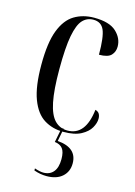

<svg xmlns="http://www.w3.org/2000/svg" viewBox="-118 -608 632 901"><g transform="rotate(15 198.0 -157.0)"><path d="M223 10Q170 10 129 -15.5Q88 -41 65 -102Q42 -163 42 -268Q42 -375 65 -435Q88 -495 129.5 -520Q171 -545 225 -545Q299 -545 332.5 -514Q366 -483 366 -442Q366 -417 350 -400Q334 -383 291 -383Q291 -469 276.5 -502Q262 -535 224 -535Q193 -535 172 -512.5Q151 -490 140 -432.5Q129 -375 129 -269Q129 -169 141 -110.5Q153 -52 178 -26.5Q203 -1 240 -1Q327 -1 342 -129Q356 -125 361.5 -115.5Q367 -106 367 -92Q367 -71 353.5 -47.5Q340 -24 308.5 -7Q277 10 223 10ZM200 231Q170 231 139 220V210Q165 219 182 219Q213 219 230.5 198Q248 177 248 136Q248 101 235.5 85Q223 69 197 66L211 -5H221L209 58Q304 66 304 142Q304 182 276.5 206.5Q249 231 200 231Z"/></g></svg>

Font: Noto Serif Display ExtraCondensed
Style: Regular
Weight: 400
Width: 2
Designer: Monotype Design Team
Foundry: Monotype Imaging Inc.
Version: Version 2.009